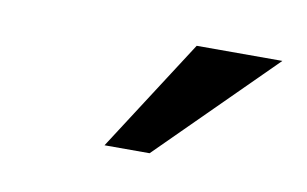

<svg xmlns="http://www.w3.org/2000/svg" viewBox="-33 -791 400 250"><g transform="rotate(10 166.5 -666.0)"><path d="M210.9 -740.2H324.2L174.8 -591.8H115.2Z"/></g></svg>

Font: Miedinger*
Style: Book
Weight: 400
Version: Version 001.000